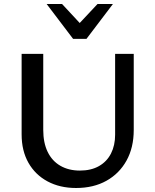

<svg xmlns="http://www.w3.org/2000/svg" viewBox="-20 -927 772 959"><path d="M360 12Q279 12 217.5 -21Q156 -54 122 -114Q88 -174 88 -256V-658H196V-278Q196 -214 218 -168.5Q240 -123 281.5 -99Q323 -75 379 -75Q435 -75 474.5 -97.5Q514 -120 534.5 -160.5Q555 -201 555 -254V-658H648V-278Q648 -190 612 -125Q576 -60 511.5 -24Q447 12 360 12ZM345 -733 363 -796 467 -907H544L412 -733ZM345 -733 213 -907H290L395 -794L412 -733Z"/></svg>

Font: Ysabeau Infant SemiBold
Style: Regular
Weight: 600
Designer: Christian Thalmann (Catharsis Fonts)
Version: Version 2.002; featfreeze: ss01,ss02,lnum